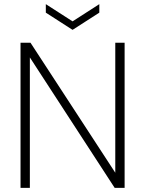

<svg xmlns="http://www.w3.org/2000/svg" viewBox="-20 -906 699 926"><path d="M79 0V-700H127L536 -73V-700H581V0H533L124 -629V0ZM330 -762 201 -845V-886L330 -803L459 -886V-845Z"/></svg>

Font: DM Sans 12pt ExtraLight
Style: Regular
Weight: 250
Version: Version 4.004;gftools[0.9.30]